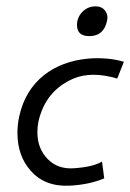

<svg xmlns="http://www.w3.org/2000/svg" viewBox="-20 -578 411 606"><path d="M371 -383 350 -330Q310 -342 275 -342Q240 -342 212 -330Q123 -292 101 -193Q98 -176 98 -161Q98 -109 130.5 -76Q163 -43 214 -47Q273 -51 302 -68L309 -15Q261 5 200 8Q122 12 77 -39Q35 -86 35 -159Q35 -185 41 -212Q59 -293 119 -341Q175 -385 258 -393Q320 -398 371 -383ZM318 -513Q308 -464 262 -464Q223 -464 223 -499Q223 -523 240 -540.5Q257 -558 282 -558Q301 -558 311.5 -544.5Q322 -531 318 -513Z"/></svg>

Font: GFS Neohellenic Rg
Style: Italic
Weight: 400
Italic angle: -12°
Designer: Takis Katsoulidis and George D. Matthiopoulos
Foundry: Takis Katsoulidis and George D. Matthiopoulos
Version: Version 1.0